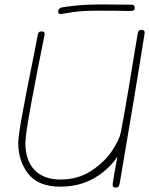

<svg xmlns="http://www.w3.org/2000/svg" viewBox="-20 -841 669 862"><path d="M629 -689 597 -491Q594 -473 590 -449Q586 -425 581 -394L517 -15Q515 -7 511.5 -3Q508 1 499 1Q491 1 488 -2.5Q485 -6 486 -16Q490 -46 507 -137Q464 -75 399 -39Q334 -3 251 -3Q152 -3 107 -60.5Q62 -118 62 -199Q62 -230 80 -328Q98 -426 133 -599L150 -686Q152 -694 155.5 -697Q159 -700 167 -700Q183 -700 180 -684Q148 -528 121 -382Q94 -236 94 -199Q94 -121 135 -78Q176 -35 251 -35Q331 -35 390.5 -74.5Q450 -114 483 -164Q516 -214 522 -245Q542 -344 598 -689Q600 -698 603 -702.5Q606 -707 615 -707Q632 -707 629 -689ZM252 -778Q241 -778 241 -788Q241 -794 245 -800Q249 -806 255 -807Q272 -811 320.5 -816Q369 -821 439 -821L570 -820Q585 -820 585 -807Q585 -798 580.5 -795Q576 -792 566 -792H540Q516 -793 417 -793Q348 -793 303.5 -786Q259 -779 254 -778Z"/></svg>

Font: Mali ExtraLight
Style: Italic
Weight: 275
Italic angle: -10°
Version: Version 1.000; ttfautohint (v1.6)